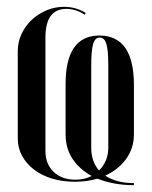

<svg xmlns="http://www.w3.org/2000/svg" viewBox="-20 -523 446 562"><path d="M113 -81Q113 -43 137 -20Q161 3 201 3Q228 3 248 -8Q212 -28 192 -58.5Q172 -89 172 -130V-277Q172 -419 271 -419Q372 -419 372 -274V-130Q372 -89 349 -57.5Q326 -26 288 -9Q321 13 372 13V19Q341 19 314.5 14Q288 9 265 0Q235 9 199 9Q162 9 131.5 -0.5Q101 -10 79 -27Q57 -44 44.5 -67Q32 -90 32 -118V-374Q32 -400 43 -423.5Q54 -447 72.5 -464.5Q91 -482 115.5 -492.5Q140 -503 167 -503Q203 -503 231 -485L228 -480Q202 -497 174 -497Q113 -497 113 -413ZM270 -24Q297 -51 297 -91V-330Q297 -375 291.5 -394Q286 -413 272 -413Q258 -413 252.5 -394Q247 -375 247 -329V-91Q247 -50 270 -24Z"/></svg>

Font: Moniqa SemBd Narrow Display
Style: Regular
Weight: 600
Width: 4
Designer: Rajesh Rajput
Foundry: Rajesh Rajput
Version: Version 1.000